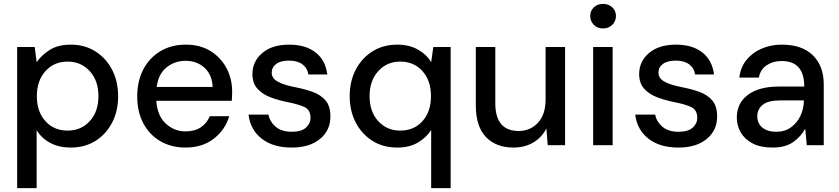

<svg xmlns="http://www.w3.org/2000/svg" viewBox="-20 -745 4306 985"><path d="M68 220V-504H158L168 -426Q192 -461 234.5 -488.5Q277 -516 344 -516Q415 -516 470 -481Q525 -446 555.5 -386.5Q586 -327 586 -251Q586 -175 555 -115.5Q524 -56 469.5 -22Q415 12 343 12Q283 12 238.5 -11.5Q194 -35 168 -77V220ZM327 -75Q396 -75 440.5 -123.5Q485 -172 485 -252Q485 -331 440.5 -380Q396 -429 327 -429Q257 -429 213 -380Q169 -331 169 -252Q169 -172 213 -123.5Q257 -75 327 -75Z M931 12Q859 12 803 -20.5Q747 -53 715.5 -112Q684 -171 684 -250Q684 -330 715.5 -389.5Q747 -449 803 -482.5Q859 -516 933 -516Q1007 -516 1060 -483Q1113 -450 1142 -395.5Q1171 -341 1171 -275Q1171 -265 1170.5 -253.5Q1170 -242 1169 -228H782Q787 -151 830.5 -111Q874 -71 931 -71Q979 -71 1010.5 -92Q1042 -113 1056 -149H1156Q1136 -80 1077.5 -34Q1019 12 931 12ZM932 -433Q876 -433 834 -399Q792 -365 784 -299H1071Q1068 -362 1029 -397.5Q990 -433 932 -433Z M1477 12Q1380 12 1322 -34Q1264 -80 1255 -157H1357Q1364 -121 1394 -95Q1424 -69 1477 -69Q1526 -69 1549.5 -90Q1573 -111 1573 -140Q1573 -181 1542.5 -195.5Q1512 -210 1456 -221Q1410 -230 1368.5 -245.5Q1327 -261 1301 -289.5Q1275 -318 1275 -365Q1275 -430 1325.5 -473Q1376 -516 1464 -516Q1548 -516 1599 -476Q1650 -436 1659 -363H1562Q1557 -396 1531.5 -415Q1506 -434 1463 -434Q1420 -434 1397 -417Q1374 -400 1374 -372Q1374 -344 1403.5 -327Q1433 -310 1488 -299Q1541 -289 1583 -274Q1625 -259 1650 -230Q1675 -201 1675 -147Q1675 -76 1621.5 -32Q1568 12 1477 12Z M2192 220V-78Q2168 -40 2124.5 -14Q2081 12 2018 12Q1945 12 1890.5 -22.5Q1836 -57 1805 -116.5Q1774 -176 1774 -252Q1774 -328 1805 -387.5Q1836 -447 1891 -481.5Q1946 -516 2018 -516Q2079 -516 2123.5 -491Q2168 -466 2192 -426L2203 -504H2292V220ZM2033 -75Q2104 -75 2147.5 -123.5Q2191 -172 2191 -252Q2191 -331 2147.5 -380Q2104 -429 2033 -429Q1965 -429 1920.5 -380Q1876 -331 1876 -252Q1876 -172 1920.5 -123.5Q1965 -75 2033 -75Z M2614 12Q2525 12 2473 -42Q2421 -96 2421 -205V-504H2521V-216Q2521 -73 2641 -73Q2700 -73 2739.5 -115Q2779 -157 2779 -235V-504H2879V0H2790L2783 -86Q2760 -40 2716 -14Q2672 12 2614 12Z M3074 -599Q3045 -599 3026.5 -617.5Q3008 -636 3008 -663Q3008 -690 3026.5 -707.5Q3045 -725 3074 -725Q3102 -725 3121 -707.5Q3140 -690 3140 -663Q3140 -636 3121 -617.5Q3102 -599 3074 -599ZM3023 0V-504H3123V0Z M3461 12Q3364 12 3306 -34Q3248 -80 3239 -157H3341Q3348 -121 3378 -95Q3408 -69 3461 -69Q3510 -69 3533.5 -90Q3557 -111 3557 -140Q3557 -181 3526.5 -195.5Q3496 -210 3440 -221Q3394 -230 3352.5 -245.5Q3311 -261 3285 -289.5Q3259 -318 3259 -365Q3259 -430 3309.5 -473Q3360 -516 3448 -516Q3532 -516 3583 -476Q3634 -436 3643 -363H3546Q3541 -396 3515.5 -415Q3490 -434 3447 -434Q3404 -434 3381 -417Q3358 -400 3358 -372Q3358 -344 3387.5 -327Q3417 -310 3472 -299Q3525 -289 3567 -274Q3609 -259 3634 -230Q3659 -201 3659 -147Q3659 -76 3605.5 -32Q3552 12 3461 12Z M3944 12Q3881 12 3840.5 -9.5Q3800 -31 3780 -66Q3760 -101 3760 -142Q3760 -216 3817 -258.5Q3874 -301 3976 -301H4106Q4106 -432 3990 -432Q3946 -432 3913.5 -410.5Q3881 -389 3873 -347H3773Q3779 -400 3809.5 -437.5Q3840 -475 3887.5 -495.5Q3935 -516 3990 -516Q4095 -516 4150.5 -461Q4206 -406 4206 -312V0H4119L4111 -85Q4089 -44 4049 -16Q4009 12 3944 12ZM3963 -69Q4006 -69 4037.5 -91.5Q4069 -114 4086 -150Q4103 -186 4104 -227V-230H3985Q3920 -230 3892.5 -207Q3865 -184 3865 -149Q3865 -112 3891 -90.5Q3917 -69 3963 -69Z"/></svg>

Font: DM Sans Medium
Style: Regular
Weight: 500
Designer: Colophon Foundry, Jonny Pinhorn
Foundry: Colophon Foundry
Version: Version 4.004; ttfautohint (v1.8.4.7-5d5b)